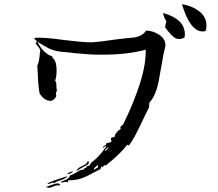

<svg xmlns="http://www.w3.org/2000/svg" viewBox="-20 -838 1040 916"><path d="M769 -616Q762 -597 741 -473Q734 -427 721.5 -396Q709 -365 692 -348Q694 -342 692 -339Q690 -332 692 -328Q676 -297 647 -235Q641 -223 635 -211.5Q629 -200 623 -188Q616 -175 609 -164Q602 -153 595 -144Q592 -144 590 -146Q589 -147 586 -147Q558 -107 484 -48Q483 -50 481 -50Q478 -50 474 -46Q472 -42 467 -40L465 -48Q465 -42 459 -31Q444 -24 428.5 -15.5Q413 -7 397 1Q371 14 348.5 18.5Q326 23 307 22Q305 22 304 33Q296 27 285 31Q276 35 269 30Q296 18 298 18Q312 8 315 -2Q323 -4 332 -8.5Q341 -13 351 -19Q366 -30 379 -28Q378 -33 386 -36Q395 -38 393 -45Q406 -45 410 -53Q413 -58 417 -64Q448 -84 487 -139Q486 -142 484 -142Q482 -142 478 -137Q474 -133 470 -133Q472 -140 480 -144Q488 -149 488 -152Q488 -155 487 -156Q500 -155 512 -162Q510 -169 509 -179Q518 -187 525 -182Q530 -207 556 -223Q550 -235 567 -243Q622 -356 649.5 -445.5Q677 -535 675 -601Q590 -577 465 -577Q433 -577 402 -579Q371 -581 340 -584Q323 -586 306.5 -588Q290 -590 273 -591Q254 -593 239 -597.5Q224 -602 213 -607Q203 -612 189.5 -620Q176 -628 158 -639Q188 -581 230 -569Q229 -563 232 -560Q234 -559 235.5 -558Q237 -557 238 -555Q250 -539 250 -502Q250 -471 243 -453Q250 -444 249 -430Q248 -417 252 -409Q251 -406 250 -403Q249 -400 248 -397Q245 -391 249 -380Q238 -357 219 -357Q192 -357 169 -392Q165 -410 162.5 -443.5Q160 -477 158 -526Q165 -538 168 -563Q169 -573 170 -582.5Q171 -592 172 -601Q169 -606 164 -613Q159 -620 152 -628Q151 -630 150.5 -630.5Q150 -631 150 -631Q150 -632 153 -635Q155 -636 155 -642Q154 -644 152.5 -645Q151 -646 149 -648Q144 -651 144 -657Q150 -658 157 -658Q164 -658 171 -658Q186 -658 215 -655.5Q244 -653 287 -647Q328 -642 360.5 -639Q393 -636 415 -636Q437 -637 468.5 -641Q500 -645 542 -651Q562 -654 581 -655.5Q600 -657 619 -659Q661 -666 677 -692Q708 -692 738 -673Q772 -652 769 -616ZM965 -717Q965 -703 961 -690Q957 -689 953.5 -688.5Q950 -688 947 -688Q887 -688 848 -818Q893 -811 925 -788Q965 -760 965 -717ZM862 -674Q862 -671 861.5 -667.5Q861 -664 861 -660Q837 -645 815 -657Q797 -668 768 -707Q768 -719 774 -737Q762 -752 758 -776Q862 -747 862 -674ZM302 2Q295 13 272 21Q245 28 238 37Q237 33 232 33Q229 33 223 36Q217 39 212 39Q211 39 205 37Q222 29 246 20.5Q270 12 302 2ZM266 48Q263 46 260 46Q257 46 255 46Q246 46 234 52Q222 58 215 58Q211 58 207.5 56.5Q204 55 199 54Q201 53 208 50.5Q215 48 227 44Q245 37 256 37Q267 37 266 48ZM401 -54Q389 -48 375.5 -40.5Q362 -33 346 -22Q346 -34 372 -46Q396 -56 398 -69Q402 -69 403 -67Q406 -64 401 -54ZM448 -40Q448 -43 447.5 -45.5Q447 -48 446 -51Q446 -50 436 -42Q426 -34 428 -28ZM329 -20Q327 -13 301 -6Q304 -17 329 -20ZM499 -136Q488 -133 479 -118Q487 -118 499 -136Z"/></svg>

Font: Yuji Mai
Style: Regular
Weight: 400
Designer: Kataoka Yuji
Foundry: Kinuta Font Factory
Version: Version 3.002